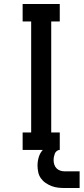

<svg xmlns="http://www.w3.org/2000/svg" viewBox="-20 -755 421 967"><path d="M94 0V-88H137V-647H94V-735H281V-647H238V-88H281V0ZM381 192H306Q289 192 272 190Q255 188 239.5 182Q224 176 210 166.5Q196 157 186 143Q176 129 172.5 112Q169 95 169 78Q169 56 176 34Q183 12 199 -3.5Q215 -19 237 -25.5Q259 -32 281 -32V0Q273 0 266 5.5Q259 11 256 19Q253 27 251.5 35Q250 43 250 52Q250 63 253.5 74Q257 85 265 93Q273 101 284 104.5Q295 108 306 108H381Z"/></svg>

Font: Zed Sans Semibold
Style: Regular
Weight: 600
Designer: Belleve Invis
Foundry: Belleve Invis
Version: Version 1.0.0; ttfautohint (v1.8.4)